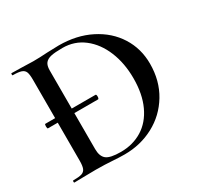

<svg xmlns="http://www.w3.org/2000/svg" viewBox="-138 -787 976 951"><g transform="rotate(-30 350.0 -311.5)"><path d="M49 -311Q49 -324 53 -324H340Q345 -324 345 -311Q345 -306 343.5 -302Q342 -298 340 -298H53Q49 -298 49 -311ZM245 1Q230 0 207 -1Q184 -2 156 -2L85 -1Q66 0 32 0Q30 0 30 -6Q30 -12 32 -12Q66 -12 81.5 -17Q97 -22 103 -36.5Q109 -51 109 -81V-544Q109 -574 103.5 -588Q98 -602 82 -607.5Q66 -613 33 -613Q31 -613 31 -619Q31 -625 33 -625L86 -624Q130 -622 156 -622Q195 -622 237 -625Q287 -627 304 -627Q406 -627 485 -587Q564 -547 607.5 -478Q651 -409 651 -323Q651 -226 606 -151.5Q561 -77 485 -36.5Q409 4 318 4Q287 4 245 1ZM544 -301Q544 -387 515.5 -456.5Q487 -526 435 -566.5Q383 -607 314 -607Q271 -607 248.5 -602Q226 -597 215 -583.5Q204 -570 204 -542V-92Q204 -51 225.5 -33.5Q247 -16 308 -16Q377 -16 430.5 -49Q484 -82 514 -146.5Q544 -211 544 -301Z"/></g></svg>

Font: Cormorant Garamond SemiBold
Style: Regular
Weight: 600
Designer: Christian Thalmann (Catharsis Fonts)
Foundry: Catharsis Fonts
Version: Version 4.000